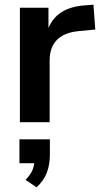

<svg xmlns="http://www.w3.org/2000/svg" viewBox="-20 -522 432 820"><path d="M65 0V-489H187V-371H177Q191 -431 232 -462.5Q273 -494 341 -499L379 -502L387 -396L315 -389Q254 -383 223 -351.5Q192 -320 192 -263V0ZM136 278 89 246Q111 224 119 203.5Q127 183 127 160L154 175H63V73H193V140Q193 181 180 215.5Q167 250 136 278Z"/></svg>

Font: NunitoSans3
Style: Bold
Weight: 700
Designer: Vernon Adams
Foundry: Vernon Adams
Version: Version 3.101;gftools[0.9.27]